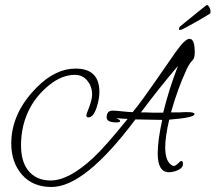

<svg xmlns="http://www.w3.org/2000/svg" viewBox="-20 -665 861 767"><path d="M186 82Q111 82 68 33Q25 -16 25 -92Q25 -214 128 -317Q202 -391 282 -391Q377 -391 377 -298Q377 -270 367 -239Q354 -196 333 -196Q325 -196 325 -205Q325 -209 337 -239Q348 -270 348 -287Q348 -319 329 -342.5Q310 -366 279 -366Q226 -366 174 -323Q151 -304 132.5 -282Q114 -260 100 -234Q64 -167 64 -84Q64 -22 91 14Q123 56 182 56Q256 56 354 -36Q401 -80 490 -190Q486 -190 478 -190.5Q470 -191 457 -192L447 -193H445Q460 -186 460 -182Q460 -176 446 -176Q406 -176 406 -196Q406 -223 430 -223Q443 -223 470 -220Q497 -217 510 -217Q529 -240 550.5 -269.5Q572 -299 597 -335L681 -456Q719 -510 737 -510Q758 -510 758 -456Q758 -432 749 -424Q737 -412 726 -389Q707 -348 691.5 -305Q676 -262 663 -216H697Q701 -216 705.5 -216.5Q710 -217 717 -217H731Q757 -217 757 -209Q757 -195 656 -187Q648 -153 644 -125.5Q640 -98 640 -76Q640 -19 668 -4Q672 -2 674 -2Q681 -2 691 -12Q701 -22 704 -22Q711 -22 711 -10Q711 6 690 15Q672 23 655 23Q610 23 610 -52Q610 -104 628 -186L521 -188Q319 82 186 82ZM632 -215Q654 -306 691 -402Q652 -356 615 -309.5Q578 -263 543 -216H561Q569 -216 575.5 -215.5Q582 -215 587 -215ZM699 -545Q695 -545 695 -550Q695 -555 699 -559Q704 -563 721 -577Q738 -591 758 -607Q778 -623 789 -632Q796 -637 800.5 -641Q805 -645 806 -645Q811 -645 815.5 -637.5Q820 -630 821 -621.5Q822 -613 818 -610Q807 -603 789 -592.5Q771 -582 751.5 -571Q732 -560 717.5 -552.5Q703 -545 699 -545Z"/></svg>

Font: Petemoss
Style: Regular
Weight: 400
Designer: Robert E. Leuschke
Foundry: Robert E. Leuschke
Version: Version 1.010; ttfautohint (v1.8.3)